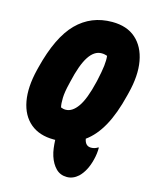

<svg xmlns="http://www.w3.org/2000/svg" viewBox="-134 -807 878 1104"><g transform="rotate(15 304.5 -255.5)"><path d="M395 -720Q483 -720 536 -673Q589 -626 604 -543Q619 -460 591 -350L587 -334Q559 -220 518 -146Q477 -72 421 -32Q422 -26 424 -20Q434 10 463 10Q485 10 503 -2H507Q507 35 498 70Q489 107 474 135Q459 163 440 181Q409 209 372 209Q333 209 307 183Q281 157 267 114Q260 92 257 68.5Q254 45 253 20Q249 20 244 20Q158 20 104.5 -25Q51 -70 36 -151.5Q21 -233 48 -342L52 -358Q100 -549 185 -634.5Q270 -720 395 -720ZM247 -312Q234 -260 233 -225Q232 -190 237 -169Q245 -166 251 -164.5Q257 -163 266 -163Q305 -163 338 -210Q371 -257 396 -363L399 -376Q411 -430 415 -464.5Q419 -499 416 -524Q409 -526 401.5 -528Q394 -530 382 -530Q339 -530 306.5 -480.5Q274 -431 250 -325Z"/></g></svg>

Font: Recursive Mn Csl St Blk
Style: Italic
Weight: 900
Italic angle: -15°
Monospace: yes
Version: Version 1.079;hotconv 1.0.112;makeotfexe 2.5.65598; ttfautoh